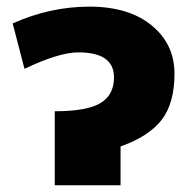

<svg xmlns="http://www.w3.org/2000/svg" viewBox="-20 -550 570 570"><path d="M17.6 -480.5Q128.9 -530.3 245.6 -530.3Q362.3 -530.3 430.2 -474.6Q498 -418.9 498 -331.5Q498 -244.1 460.4 -194.8Q422.9 -145.5 337.9 -115.2V0H142.6V-219.7Q237.3 -219.7 277.8 -243.7Q318.4 -267.6 318.4 -320.3Q318.4 -394.5 212.9 -394.5Q155.3 -394.5 52.7 -345.7Z"/></svg>

Font: GenEi M Gothic v2 Black
Style: Regular
Weight: 900
Version: Version 2.0